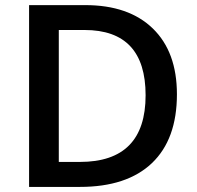

<svg xmlns="http://www.w3.org/2000/svg" viewBox="-20 -734 774 754"><path d="M674.8 -363.8Q674.8 -187 576.7 -93.5Q478.5 0 293.9 0H94.2V-713.9H314.9Q485.4 -713.9 580.1 -622.1Q674.8 -530.3 674.8 -363.8ZM551.8 -359.9Q551.8 -616.2 312 -616.2H210.9V-98.1H293.9Q551.8 -98.1 551.8 -359.9Z"/></svg>

Font: Open Sans Semibold
Style: Regular
Weight: 600
Foundry: Ascender Corporation
Version: Version 1.10